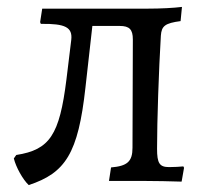

<svg xmlns="http://www.w3.org/2000/svg" viewBox="-20 -523 600 555"><path d="M510 -42C501 -41 483 -40 469 -40C441 -40 434 -51 434 -93C434 -174 439 -320 445 -420C447 -448 457 -456 502 -462L506 -503C482 -500 445 -498 406 -498H102L96 -459L98 -454C169 -455 190 -444 186 -408L172 -293C152 -133 124 -90 27 -75L20 -65C26 -40 46 -4 63 12C169 -23 206 -79 227 -270L247 -448H326C354 -448 364 -438 364 -409L363 -96C363 -56 348 -43 301 -39L295 0H394C427 0 475 1 505 2L512 -38Z"/></svg>

Font: Alegreya SC
Style: Regular
Weight: 400
Designer: Juan Pablo del Peral
Foundry: Huerta Tipografica
Version: Version 2.007;PS 002.007;hotconv 1.0.88;makeotf.lib2.5.64775